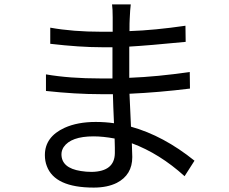

<svg xmlns="http://www.w3.org/2000/svg" viewBox="-20 -811 1040 871"><path d="M501 -116.2Q501 -123 501 -141.6Q500 -167 500 -182.6Q447.3 -192.4 404.3 -192.4Q301.8 -192.4 268.6 -143.6Q258.8 -127.9 258.8 -111.3Q258.8 -48.8 346.7 -35.2Q370.1 -31.2 396.5 -31.2Q500 -33.2 501 -116.2ZM862.3 -82 817.4 -11.7Q704.1 -114.3 578.1 -161.1Q580.1 -110.4 580.1 -98.6Q580.1 -17.6 509.8 18.6Q466.8 40 405.3 40Q228.5 40 192.4 -57.6Q183.6 -80.1 183.6 -107.4Q183.6 -190.4 273.4 -231.4Q332 -257.8 414.1 -257.8Q457 -257.8 497.1 -252Q493.2 -336.9 492.2 -383.8H436.5Q322.3 -383.8 188.5 -398.4V-473.6Q294.9 -455.1 436.5 -455.1H490.2V-596.7H441.4Q341.8 -596.7 208 -612.3V-685.5Q310.5 -667 440.4 -667H491.2V-732.4Q491.2 -770.5 488.3 -791H573.2Q570.3 -769.5 568.4 -724.6Q567.4 -711.9 567.4 -669.9Q681.6 -673.8 821.3 -694.3L822.3 -621.1Q652.3 -604.5 566.4 -599.6V-458Q693.4 -462.9 840.8 -484.4L841.8 -409.2Q699.2 -391.6 567.4 -385.7Q568.4 -357.4 571.3 -300.8Q573.2 -256.8 574.2 -236.3Q721.7 -195.3 862.3 -82Z"/></svg>

Font: Taipei Sans TC Beta
Style: Regular
Weight: 400
Designer: JT Foundry
Foundry: JT Foundry
Version: Version 1.000